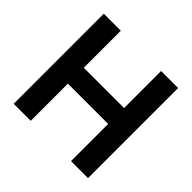

<svg xmlns="http://www.w3.org/2000/svg" viewBox="-175 -902 1085 1085"><g transform="rotate(45 367.0 -360.0)"><path d="M70 0H206V-297H528V0H664V-720H528V-424H206V-720H70Z"/></g></svg>

Font: Eudonet ExtraBold
Style: Regular
Weight: 800
Designer: Mikhail Sharanda
Foundry: Mikhail Sharanda
Version: Version 4.503;Glyphs 3.1.2 (3151)